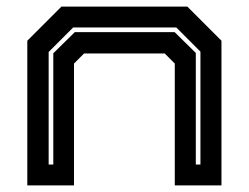

<svg xmlns="http://www.w3.org/2000/svg" viewBox="-20 -560 752 580"><path d="M62.5 0V-437L165.5 -540H546L649 -437V0H508V-368L477.5 -398.5H234L203.5 -368V0ZM127 -63H141V-399L206 -463H507.5L571.5 -400V-63H585.5V-404L512.5 -477H201L127 -403Z"/></svg>

Font: Tourney Expanded Regular
Style: Bold
Weight: 700
Width: 7
Designer: Tyler Finck
Foundry: Etcetera Type Co
Version: Version 1.010; ttfautohint (v1.8.3)